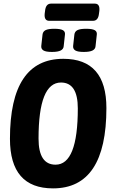

<svg xmlns="http://www.w3.org/2000/svg" viewBox="-20 -1033 624 1061"><path d="M273 8Q35 8 35 -266Q35 -708 330 -708Q568 -708 568 -436Q568 8 273 8ZM287 -123Q410 -123 410 -434Q410 -577 317 -577Q193 -577 193 -267Q193 -123 287 -123ZM443 -746Q410 -746 396.5 -754Q383 -762 384 -778L391 -842Q393 -859 408 -866.5Q423 -874 456 -874Q489 -874 503 -866.5Q517 -859 515 -842L508 -778Q507 -762 491.5 -754Q476 -746 443 -746ZM267 -746Q234 -746 220.5 -754Q207 -762 208 -778L215 -842Q217 -859 232 -866.5Q247 -874 280 -874Q313 -874 327 -866.5Q341 -859 339 -842L332 -778Q331 -762 315.5 -754Q300 -746 267 -746ZM252 -918Q223 -918 227 -958L229 -973Q233 -1013 262 -1013H504Q533 -1013 529 -973L527 -958Q523 -918 494 -918Z"/></svg>

Font: Asap Condensed
Style: Bold Italic
Weight: 700
Width: 3
Italic angle: -6°
Designer: Pablo Cosgaya
Foundry: Omnibus-Type
Version: Version 3.001; ttfautohint (v1.8.4.7-5d5b)